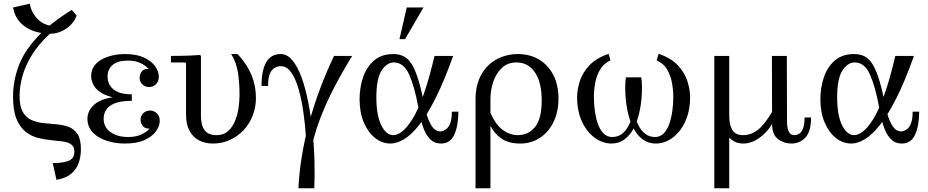

<svg xmlns="http://www.w3.org/2000/svg" viewBox="-20 -760 4979 1030"><path d="M283 205 263 115Q315 115 347 103Q379 91 379 54Q379 26 361 14Q343 2 314 -1.5Q285 -5 250 -8.5Q215 -12 179.5 -21.5Q144 -31 115 -55Q86 -79 68 -123.5Q50 -168 50 -242Q50 -323 78 -401Q106 -479 175 -555.5Q244 -632 365 -707L391 -677Q305 -632 246 -577.5Q187 -523 151.5 -465.5Q116 -408 100.5 -352Q85 -296 85 -247Q85 -189 103 -158.5Q121 -128 150 -115.5Q179 -103 214.5 -99.5Q250 -96 285 -93Q320 -90 349 -79Q378 -68 396 -40.5Q414 -13 414 41Q414 79 402.5 113Q391 147 362.5 171.5Q334 196 283 205ZM249 -579Q204 -579 162 -593Q120 -607 89.5 -638.5Q59 -670 50 -720L140 -740Q148 -691 184.5 -655.5Q221 -620 277 -620L391 -677Q383 -651 361.5 -628.5Q340 -606 310.5 -592.5Q281 -579 249 -579Z M449 -122Q449 -169 490.5 -203Q532 -237 635 -244V-230Q571 -237 535 -255.5Q499 -274 484 -300Q469 -326 469 -352Q469 -382 484 -404Q499 -426 524.5 -440.5Q550 -455 582.5 -462.5Q615 -470 651 -470Q713 -470 753 -451Q793 -432 812.5 -404.5Q832 -377 832 -349Q832 -323 816.5 -308Q801 -293 780 -293Q758 -293 743.5 -307.5Q729 -322 729 -342Q729 -362 741 -377Q753 -392 778 -390Q759 -410 732 -422.5Q705 -435 667 -435Q611 -435 584 -411.5Q557 -388 557 -350Q557 -322 570.5 -300.5Q584 -279 612.5 -266.5Q641 -254 687 -254V-219Q628 -219 595 -205.5Q562 -192 549 -170Q536 -148 536 -123Q536 -78 572.5 -51.5Q609 -25 667 -25Q708 -25 736 -37.5Q764 -50 783 -70Q758 -69 746 -84Q734 -99 734 -118Q734 -138 748.5 -152.5Q763 -167 785 -167Q806 -167 821.5 -152Q837 -137 837 -111Q837 -84 817 -56Q797 -28 756 -9Q715 10 651 10Q610 10 573.5 1Q537 -8 509 -24.5Q481 -41 465 -66Q449 -91 449 -122Z M1122 10Q1080 10 1047.5 -7Q1015 -24 996.5 -58.5Q978 -93 978 -145V-420L973 -425H897V-460Q923 -460 949 -460.5Q975 -461 1001 -462Q1027 -463 1053 -465L1058 -460V-139Q1058 -113 1063 -93.5Q1068 -74 1078 -61Q1088 -48 1104 -41.5Q1120 -35 1142 -35Q1178 -35 1201.5 -55Q1225 -75 1239 -107Q1253 -139 1259 -176.5Q1265 -214 1265 -250Q1265 -311 1257 -367.5Q1249 -424 1220 -470H1255Q1306 -414 1329.5 -357Q1353 -300 1353 -234Q1353 -184 1335.5 -139.5Q1318 -95 1286.5 -61.5Q1255 -28 1213 -9Q1171 10 1122 10Z M1625 240Q1628 187 1627 119Q1626 51 1621.5 -21.5Q1617 -94 1607 -162Q1597 -230 1581 -285Q1565 -340 1541.5 -372.5Q1518 -405 1487 -405Q1471 -405 1455 -397Q1439 -389 1428.5 -366.5Q1418 -344 1418 -299H1383Q1383 -382 1408 -426Q1433 -470 1486 -470Q1521 -470 1549 -436Q1577 -402 1598 -344Q1619 -286 1633.5 -212Q1648 -138 1656.5 -57Q1665 24 1667 103Q1669 182 1666 250H1625ZM1772 -460H1869Q1812 -367 1768.5 -282.5Q1725 -198 1694 -114.5Q1663 -31 1646 56Q1629 143 1625 240V250H1581Q1589 81 1638 -100.5Q1687 -282 1772 -460Z M2075 10Q2030 10 1992.5 -19.5Q1955 -49 1932 -102.5Q1909 -156 1909 -228Q1909 -289 1927.5 -344.5Q1946 -400 1986 -435Q2026 -470 2090 -470Q2123 -470 2147.5 -457Q2172 -444 2191 -412Q2210 -380 2226.5 -324.5Q2243 -269 2259 -185H2224Q2204 -295 2175 -360Q2146 -425 2093 -425Q2055 -425 2027 -381.5Q1999 -338 1999 -238Q1999 -141 2025.5 -88Q2052 -35 2090 -35Q2111 -35 2136.5 -54Q2162 -73 2191.5 -119.5Q2221 -166 2251 -249Q2281 -332 2311 -460H2411Q2362 -323 2316 -232Q2270 -141 2227.5 -88Q2185 -35 2146.5 -12.5Q2108 10 2075 10ZM2346 10Q2312 10 2290.5 -10.5Q2269 -31 2256 -62Q2243 -93 2236 -126.5Q2229 -160 2224 -185H2259Q2271 -128 2291.5 -91.5Q2312 -55 2342 -55Q2355 -55 2369.5 -64Q2384 -73 2394 -95.5Q2404 -118 2404 -161H2439Q2439 -87 2417.5 -38.5Q2396 10 2346 10ZM2123 -550 2162 -720H2252L2153 -550Z M2758 -470Q2823 -470 2872 -440.5Q2921 -411 2948.5 -357.5Q2976 -304 2976 -231Q2976 -160 2949.5 -105.5Q2923 -51 2876.5 -20.5Q2830 10 2770 10Q2707 10 2668.5 -18Q2630 -46 2611 -85V-155Q2639 -91 2677 -63Q2715 -35 2759 -35Q2814 -35 2850 -78.5Q2886 -122 2886 -221Q2886 -319 2849.5 -372Q2813 -425 2751 -425Q2703 -425 2672 -395.5Q2641 -366 2626 -321Q2611 -276 2611 -229V250H2531V-229Q2531 -276 2543 -314.5Q2555 -353 2576 -382Q2597 -411 2625.5 -430.5Q2654 -450 2688 -460Q2722 -470 2758 -470Z M3497 10Q3458 10 3427.5 -12.5Q3397 -35 3376.5 -75.5Q3356 -116 3345 -171.5Q3334 -227 3334 -293Q3334 -307 3335 -320.5Q3336 -334 3338 -345H3379V-208Q3379 -179 3385 -147Q3391 -115 3405 -87.5Q3419 -60 3441 -42.5Q3463 -25 3494 -25Q3522 -25 3541 -45Q3560 -65 3571 -97Q3582 -129 3587 -166.5Q3592 -204 3592 -240Q3592 -276 3585 -315Q3578 -354 3559 -387Q3540 -420 3503 -436L3513 -471Q3580 -449 3616.5 -409.5Q3653 -370 3667.5 -325Q3682 -280 3682 -238Q3682 -164 3656 -108Q3630 -52 3588 -21Q3546 10 3497 10ZM3261 10Q3213 10 3170.5 -21Q3128 -52 3102 -108Q3076 -164 3076 -238Q3076 -280 3090.5 -325Q3105 -370 3142 -409.5Q3179 -449 3245 -471L3255 -436Q3219 -420 3199.5 -387Q3180 -354 3173 -315Q3166 -276 3166 -240Q3166 -204 3171 -166.5Q3176 -129 3187 -97Q3198 -65 3217 -45Q3236 -25 3264 -25Q3296 -25 3317.5 -42.5Q3339 -60 3353 -87.5Q3367 -115 3373 -147Q3379 -179 3379 -208V-345H3420Q3422 -334 3423 -320.5Q3424 -307 3424 -293Q3424 -227 3413 -171.5Q3402 -116 3381.5 -75.5Q3361 -35 3330.5 -12.5Q3300 10 3261 10Z M4122 -95Q4094 -48 4052 -19Q4010 10 3967 10Q3938 10 3916.5 -2.5Q3895 -15 3880.5 -36Q3866 -57 3859 -84Q3852 -111 3852 -140H3812V-460H3892V-140Q3892 -91 3908.5 -63Q3925 -35 3967 -35Q4009 -35 4045.5 -63.5Q4082 -92 4122 -160ZM3892 -200V250H3812V-200ZM4226 10Q4184 10 4153 -14.5Q4122 -39 4122 -95L4121 -460H4201L4202 -109Q4202 -75 4211 -55Q4220 -35 4242 -35Q4253 -35 4265.5 -41.5Q4278 -48 4287 -68.5Q4296 -89 4296 -130H4331Q4331 -54 4300.5 -22Q4270 10 4226 10Z M4547 10Q4502 10 4464.5 -19.5Q4427 -49 4404 -102.5Q4381 -156 4381 -228Q4381 -289 4399.5 -344.5Q4418 -400 4458 -435Q4498 -470 4562 -470Q4595 -470 4619.5 -457Q4644 -444 4663 -412Q4682 -380 4698.5 -324.5Q4715 -269 4731 -185H4696Q4676 -295 4647 -360Q4618 -425 4565 -425Q4527 -425 4499 -381.5Q4471 -338 4471 -238Q4471 -141 4497.5 -88Q4524 -35 4562 -35Q4583 -35 4608.5 -54Q4634 -73 4663.5 -119.5Q4693 -166 4723 -249Q4753 -332 4783 -460H4883Q4834 -323 4788 -232Q4742 -141 4699.5 -88Q4657 -35 4618.5 -12.5Q4580 10 4547 10ZM4818 10Q4784 10 4762.5 -10.5Q4741 -31 4728 -62Q4715 -93 4708 -126.5Q4701 -160 4696 -185H4731Q4743 -128 4763.5 -91.5Q4784 -55 4814 -55Q4827 -55 4841.5 -64Q4856 -73 4866 -95.5Q4876 -118 4876 -161H4911Q4911 -87 4889.5 -38.5Q4868 10 4818 10Z"/></svg>

Font: Brygada 1918
Style: Regular
Weight: 400
Designer: Mateusz Machalski | Borys Kosmynka | Przemek Hoffer
Foundry: NIEPODLEGLA 2018
Version: Version 3.006